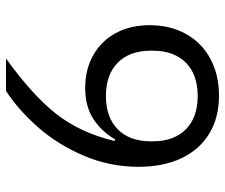

<svg xmlns="http://www.w3.org/2000/svg" viewBox="-75 -675 750 640"><g transform="rotate(90 300.0 -355.0)"><path d="M283 0H175Q296 -87 359 -166.5Q422 -246 450 -362L445 -364Q417 -317 375.5 -290.5Q334 -264 273 -264Q212 -264 164.5 -290.5Q117 -317 90.5 -365.5Q64 -414 64 -479Q64 -547 93 -599.5Q122 -652 175.5 -681Q229 -710 299 -710Q372 -710 425.5 -677.5Q479 -645 507.5 -584.5Q536 -524 536 -442Q536 -345 498.5 -258Q461 -171 403 -105.5Q345 -40 283 0ZM451 -482V-490Q451 -560 411 -599.5Q371 -639 300 -639Q229 -639 189 -599.5Q149 -560 149 -490V-482Q149 -412 189 -372.5Q229 -333 300 -333Q371 -333 411 -372.5Q451 -412 451 -482Z"/></g></svg>

Font: iA Writer Duo V
Style: Regular
Weight: 400
Designer: Mike Abbink, Paul van der Laan, Pieter van Rosmalen, Oliver Reichenstein
Foundry: Information Architects Inc.
Version: Version 2.000